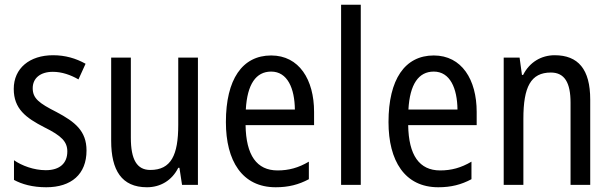

<svg xmlns="http://www.w3.org/2000/svg" viewBox="-20 -780 2579 810"><path d="M345 -145C345 -228 296 -266 219 -307C144 -345 118 -365 118 -408C118 -450 150 -477 203 -477C241 -477 278 -464 311 -445L341 -511C300 -534 255 -547 204 -547C105 -547 38 -492 38 -405C38 -321 89 -283 167 -243C240 -207 264 -182 264 -141C264 -92 233 -62 173 -62C123 -62 72 -81 39 -104V-21C72 -3 117 10 175 10C281 10 345 -45 345 -145Z M815 -537H732V-253C732 -126 702 -63 614 -63C558 -63 532 -106 532 -199V-537H449V-186C449 -62 493 10 600 10C656 10 705 -18 732 -72H737L748 0H815Z M1124 -546C1002 -546 933 -445 933 -265C933 -102 1001 10 1143 10C1197 10 1240 -1 1283 -24V-98C1239 -72 1198 -61 1151 -61C1063 -61 1018 -125 1016 -252H1305V-308C1305 -444 1242 -546 1124 -546ZM1124 -478C1193 -478 1223 -407 1224 -318H1017C1023 -425 1060 -478 1124 -478Z M1502 0V-760H1419V0Z M1810 -546C1688 -546 1619 -445 1619 -265C1619 -102 1687 10 1829 10C1883 10 1926 -1 1969 -24V-98C1925 -72 1884 -61 1837 -61C1749 -61 1704 -125 1702 -252H1991V-308C1991 -444 1928 -546 1810 -546ZM1810 -478C1879 -478 1909 -407 1910 -318H1703C1709 -425 1746 -478 1810 -478Z M2320 -547C2264 -547 2214 -518 2187 -464H2182L2172 -537H2105V0H2188V-279C2188 -413 2219 -474 2304 -474C2362 -474 2387 -431 2387 -347V0H2470V-360C2470 -488 2419 -547 2320 -547Z"/></svg>

Font: Noto Sans Condensed
Style: Regular
Weight: 400
Width: 3
Designer: Monotype Design Team
Foundry: Monotype Imaging Inc.
Version: Version 2.013